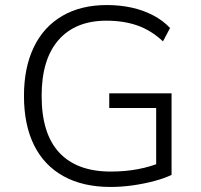

<svg xmlns="http://www.w3.org/2000/svg" viewBox="-20 -733 796 761"><path d="M418 8Q309 8 232 -34.5Q155 -77 115 -157.5Q75 -238 75 -353Q75 -465 114 -546Q153 -627 227 -670Q301 -713 403 -713Q455 -713 501 -703Q547 -693 586.5 -672.5Q626 -652 654 -622L626 -569Q579 -613 524.5 -632Q470 -651 402 -651Q279 -651 212 -574.5Q145 -498 145 -353Q145 -203 215 -128Q285 -53 419 -53Q476 -53 526.5 -62.5Q577 -72 619 -90L599 -44V-305H413V-363H660V-40Q634 -27 593.5 -16Q553 -5 507.5 1.5Q462 8 418 8Z"/></svg>

Font: Nunito Sans 9pt Light
Style: Regular
Weight: 300
Version: Version 3.101;gftools[0.9.27]